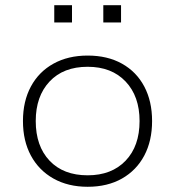

<svg xmlns="http://www.w3.org/2000/svg" viewBox="-20 -708 671 736"><path d="M316 8Q241 8 185 -23.5Q129 -55 98.5 -111.5Q68 -168 68 -244Q68 -320 98.5 -376.5Q129 -433 185 -464Q241 -495 316 -495Q392 -495 447.5 -464Q503 -433 533 -376.5Q563 -320 563 -244Q563 -168 533 -111.5Q503 -55 447.5 -23.5Q392 8 316 8ZM316 -36Q408 -36 461.5 -92Q515 -148 515 -244Q515 -339 461.5 -395.5Q408 -452 316 -452Q223 -452 170 -395.5Q117 -339 117 -244Q117 -148 170 -92Q223 -36 316 -36ZM376 -622V-688H444V-622ZM188 -622V-688H256V-622Z"/></svg>

Font: Nunito Sans 10pt SemiExpanded ExtraLight
Style: Regular
Weight: 250
Width: 6
Designer: Vernon Adams
Foundry: Vernon Adams
Version: Version 3.101;gftools[0.9.27]